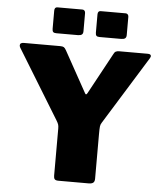

<svg xmlns="http://www.w3.org/2000/svg" viewBox="-62 -1008 898 1061"><g transform="rotate(5 387.0 -477.0)"><path d="M751 -730Q751 -727 747 -719L513 -341Q506 -331 504.5 -319Q503 -307 503 -275V-29Q503 -13 495 -6.5Q487 0 470 0H302Q287 0 281.5 -6Q276 -12 276 -25V-288Q276 -302 273 -310.5Q270 -319 262 -332L28 -714Q24 -721 24 -727Q24 -742 46 -742H247Q261 -742 267.5 -738Q274 -734 281 -721L404 -499Q409 -489 412 -489Q417 -489 421 -498L542 -721Q548 -734 555 -738Q562 -742 576 -742H733Q751 -742 751 -730ZM368 -835Q368 -822 361 -816.5Q354 -811 339 -811H219Q207 -811 202 -816Q197 -821 197 -833V-934Q197 -954 213 -954H352Q359 -954 363.5 -949Q368 -944 368 -936ZM608 -835Q608 -822 601 -816.5Q594 -811 579 -811H459Q447 -811 442 -816Q437 -821 437 -833V-934Q437 -954 453 -954H592Q599 -954 603.5 -949Q608 -944 608 -936Z"/></g></svg>

Font: Libre Franklin Black
Style: Regular
Weight: 900
Designer: Pablo Impallari, Rodrigo Fuenzalida
Foundry: Impallari Type
Version: Version 1.002; ttfautohint (v1.5)